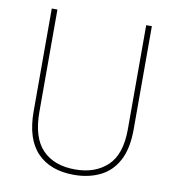

<svg xmlns="http://www.w3.org/2000/svg" viewBox="-81 -787 796 869"><g transform="rotate(10 317.0 -352.0)"><path d="M547 -240Q547 -151 517.5 -96Q488 -41 435.5 -15.5Q383 10 316 10Q207 10 147 -52.5Q87 -115 87 -241V-714H113V-244Q113 -126 166.5 -70.5Q220 -15 317 -15Q409 -15 465 -67.5Q521 -120 521 -236V-714H547Z"/></g></svg>

Font: Noto Sans Bengali SemiCondensed Thin
Style: Regular
Weight: 100
Width: 4
Designer: Joana Ranito - Universal Thirst; Jelle Bosma - Monotype Design Team
Foundry: Universal Thirst ehf.
Version: Version 3.000; ttfautohint (v1.8.4.7-5d5b)